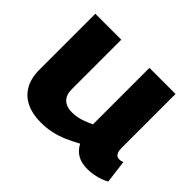

<svg xmlns="http://www.w3.org/2000/svg" viewBox="-126 -728 921 921"><g transform="rotate(45 334.5 -267.0)"><path d="M235 10Q180 10 139 -9.5Q98 -29 75.5 -68Q53 -107 53 -164V-544H229V-209Q229 -169 250 -149.5Q271 -130 307 -130Q327 -130 344.5 -133.5Q362 -137 380.5 -144Q399 -151 420 -161V-544H597V-176Q597 -160 601 -150Q605 -140 612 -135.5Q619 -131 628 -131Q640 -131 651 -136L666 -19Q653 -11 635 -4.5Q617 2 596 6Q575 10 553 10Q512 10 485 -5.5Q458 -21 442 -52Q408 -33 375.5 -19Q343 -5 308.5 2.5Q274 10 235 10Z"/></g></svg>

Font: Georama SemiExpanded
Style: Bold
Weight: 700
Width: 6
Designer: Jean-Baptiste Levee
Foundry: Production Type
Version: Version 1.001